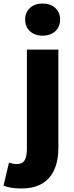

<svg xmlns="http://www.w3.org/2000/svg" viewBox="-80 -811 423 1092"><path d="M42 261C202 261 252 153 252 27V-529H73V33C73 95 58 122 15 122C0 122 -14 119 -29 114L-60 245C-36 254 -7 261 42 261ZM63 -700C63 -644 104 -608 162 -608C221 -608 262 -644 262 -700C262 -755 221 -791 162 -791C104 -791 63 -755 63 -700Z"/></svg>

Font: コーポレート・ロゴ ver3 Bold
Style: Regular
Weight: 700
Designer: [KANA_main] LOGOTYPE.JP [Source Han Sans] Ryoko NISHIZUKA 西塚涼子 (kana, bopomofo & ideographs); Paul D. Hunt (Latin, Greek
Version: Version 12.001;FEAKit 1.0